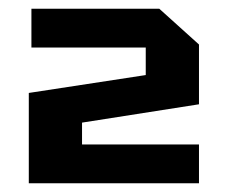

<svg xmlns="http://www.w3.org/2000/svg" viewBox="-20 -720 522 440"><path d="M436 -389V-300H46V-507L314 -548V-611H52V-700H345L436 -618V-481L168 -439V-389Z"/></svg>

Font: Tektur SemiBold
Style: Regular
Weight: 600
Designer: Adam Jagosz
Foundry: Adam Jagosz
Version: Version 1.005;gftools[0.9.30]